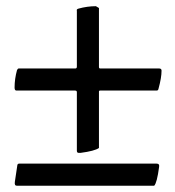

<svg xmlns="http://www.w3.org/2000/svg" viewBox="-20 -590 558 611"><path d="M230.5 -103.5Q224.6 -103.5 224.6 -110.4V-296.9Q224.6 -301.8 218.8 -301.8H32.2Q26.4 -301.8 26.4 -311.5Q26.4 -338.9 34.2 -367.2Q35.2 -369.1 37.1 -371.1Q38.1 -372.1 39.1 -372.1H219.7Q224.6 -372.1 224.6 -377.9V-555.7Q222.7 -560.5 229.5 -562.5Q257.8 -570.3 285.2 -570.3L294.9 -564.5V-377Q294.9 -372.1 298.8 -372.1H486.3Q494.1 -372.1 494.1 -365.2Q494.1 -342.8 484.4 -307.6Q483.4 -301.8 478.5 -301.8H298.8Q294.9 -301.8 294.9 -298.8V-119.1Q281.2 -109.4 236.3 -103.5ZM33.2 1Q25.4 1 27.3 -11.7Q35.2 -64.5 35.2 -64.5Q36.1 -69.3 41 -69.3H478.5Q488.3 -69.3 486.3 -58.6Q479.5 -7.8 470.7 1Z"/></svg>

Font: Crimson Text
Style: Bold
Weight: 700
Designer: Sebastian Kosch
Foundry: Sebastian Kosch
Version: Version 1.100